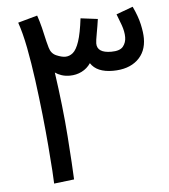

<svg xmlns="http://www.w3.org/2000/svg" viewBox="-50 -729 684 779"><g transform="rotate(-5 291.5 -339.5)"><path d="M221.2 -5.9 139.2 3.9Q139.2 -7.8 136.5 -48.8Q133.8 -89.8 128.9 -149.9Q124 -210 116.5 -280Q108.9 -350.1 99.4 -421.1Q89.8 -492.2 77.9 -554.2Q65.9 -616.2 50.8 -659.2L129.9 -681.2Q138.2 -657.2 145 -630.1Q151.9 -603 158.2 -573.2L165 -547.9Q171.9 -522.9 193.4 -513.9Q214.8 -504.9 229 -504.9Q246.1 -504.9 260.5 -516.8Q274.9 -528.8 285.9 -561.5Q296.9 -594.2 304.2 -654.8L374 -646Q370.1 -618.2 364.5 -588.1Q358.9 -558.1 358.9 -547.9Q358.9 -508.8 417 -508.8Q452.1 -508.8 465.1 -524.9Q478 -541 478 -563Q478 -585.9 468.5 -612.5Q459 -639.2 451.2 -658.2L519 -683.1Q538.1 -643.1 545.7 -609.1Q553.2 -575.2 553.2 -551.8Q553.2 -496.1 516.6 -463.6Q480 -431.2 417 -431.2Q351.1 -431.2 326.2 -470.2Q312 -449.2 289.6 -438Q267.1 -426.8 241.2 -426.8Q222.2 -426.8 207 -431.9Q191.9 -437 181.2 -444.8Q190.9 -377 198.5 -309.6Q206.1 -242.2 210.4 -182.1Q214.8 -122.1 217.5 -75.9Q220.2 -29.8 221.2 -5.9Z"/></g></svg>

Font: Kurinto Seri
Style: Regular
Weight: 400
Designer: Kurinto was developed by Clint Goss from a range of fonts that are compatible with the SIL Open Font License Version 1.1
Foundry: Clinton F. Goss
Version: Version 2.196; July 25, 2020